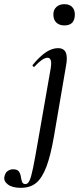

<svg xmlns="http://www.w3.org/2000/svg" viewBox="-122 -626 388 921"><path d="M-22 275Q-63 275 -84 259Q-105 243 -101 223Q-98 204 -86 195Q-74 186 -60 186Q-39 186 -31.5 196.5Q-24 207 -22 221.5Q-20 236 -16 246.5Q-12 257 0 257Q12 257 20 239.5Q28 222 37 177.5Q46 133 60 52L121 -297Q130 -349 106 -349Q83 -349 44 -307Q41 -303 36.5 -307.5Q32 -312 36 -316Q71 -358 100 -376.5Q129 -395 156 -395Q185 -395 194 -373Q203 -351 194 -306L137 27Q121 120 100.5 174Q80 228 51.5 251.5Q23 275 -22 275ZM187 -504Q163 -504 148.5 -517.5Q134 -531 134 -557Q134 -579 148.5 -592.5Q163 -606 187 -606Q211 -606 224 -592.5Q237 -579 237 -557Q237 -504 187 -504Z"/></svg>

Font: Cormorant SemiBold
Style: Italic
Weight: 600
Italic angle: -10°
Designer: Christian Thalmann (Catharsis Fonts)
Foundry: Catharsis Fonts
Version: Version 4.000